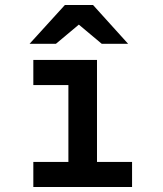

<svg xmlns="http://www.w3.org/2000/svg" viewBox="-20 -752 656 772"><path d="M255 0V-511H370V0ZM114 0V-101H511V0ZM114 -410V-511H330V-410ZM99 -576 241 -732H354L495 -576H389L297 -653L205 -576Z"/></svg>

Font: Overpass Mono Light
Style: Regular
Weight: 300
Monospace: yes
Designer: Delve Withrington, Dave Bailey
Foundry: Delve Fonts LLC
Version: Version 4.000